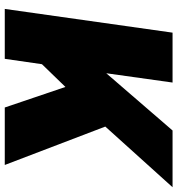

<svg xmlns="http://www.w3.org/2000/svg" viewBox="10 -736 726 785"><g transform="rotate(90 372.5 -343.0)"><path d="M279 -415 513 -686H745L497 -411L654 0H419L335 -248L242 -152L220 0H16L113 -686H317Z"/></g></svg>

Font: Chivo Black Italic
Style: Regular
Weight: 900
Italic angle: -8.05°
Designer: Hector Gatti
Foundry: Omnibus-Type
Version: Version 1.007